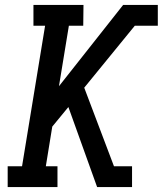

<svg xmlns="http://www.w3.org/2000/svg" viewBox="-20 -755 657 775"><path d="M372 0 256 -323 191 -244 165 -84H212V0H11V-84H69L162 -651H115V-735H317L316 -651H258L218 -407L477 -735H617V-651H524L320 -401L440 -84H513V0Z"/></svg>

Font: Iosevka HT Medium Extended
Style: Italic
Weight: 500
Width: 7
Italic angle: -9°
Monospace: yes
Designer: Belleve Invis
Foundry: Belleve Invis
Version: Version 32.3.0; ttfautohint (v1.8.4)